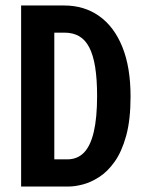

<svg xmlns="http://www.w3.org/2000/svg" viewBox="-20 -680 536 700"><path d="M121 0V-99H225Q262 -99 286 -123.5Q310 -148 322 -199.5Q334 -251 334 -330Q334 -391 327 -435Q320 -479 305.5 -507Q291 -535 268.5 -548Q246 -561 215 -561H121V-660H214Q287 -660 341.5 -621.5Q396 -583 426 -509Q456 -435 456 -328Q456 -243 440 -185Q424 -127 398 -90.5Q372 -54 341.5 -34.5Q311 -15 282 -7.5Q253 0 231 0ZM57 0V-660H178V0Z"/></svg>

Font: Bricolage Grotesque 24pt Condensed SemiBold
Style: Regular
Weight: 600
Width: 3
Designer: Mathieu Triay
Foundry: Atelier Triay
Version: Version 1.001;gftools[0.9.33.dev8+g029e19f]